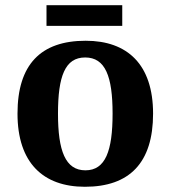

<svg xmlns="http://www.w3.org/2000/svg" viewBox="-20 -705 653 735"><path d="M158 -606H448V-685H158ZM305 10C476 10 566 -82 566 -270C566 -458 468 -549 308 -549C136 -549 47 -458 47 -270C47 -82 145 10 305 10ZM307 -53C230 -53 202 -128 202 -270C202 -413 229 -485 306 -485C383 -485 411 -413 411 -270C411 -128 384 -53 307 -53Z"/></svg>

Font: Noto Nastaliq Urdu
Style: Bold
Weight: 700
Designer: Monotype Design Team (Patrick Giasson: type design, Kamal Mansour: OpenType code, Glenda Bellarosa). Updated by Simon Co
Foundry: Monotype Imaging Inc., Simon Cozens
Version: Version 3.009